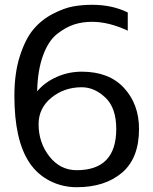

<svg xmlns="http://www.w3.org/2000/svg" viewBox="-20 -763 640 801"><path d="M300 -53Q465 -53 465 -225Q465 -313 419.5 -356Q374 -399 321 -399Q248 -399 194.5 -355.5Q141 -312 141 -245Q141 -168 186 -110.5Q231 -53 300 -53ZM321 -464Q435 -464 497.5 -396Q560 -328 560 -225Q560 -103 489 -42.5Q418 18 300 18Q240 18 188 -8.5Q136 -35 103 -84Q40 -178 40 -363Q40 -459 63.5 -531Q87 -603 121 -642.5Q155 -682 202 -706Q249 -730 286.5 -736.5Q324 -743 364 -743Q448 -743 513 -711V-635Q434 -672 364 -672Q324 -672 289.5 -661Q255 -650 218.5 -621.5Q182 -593 159.5 -531.5Q137 -470 135 -382Q167 -420 216.5 -442Q266 -464 321 -464Z"/></svg>

Font: Edlo
Style: Regular
Weight: 400
Monospace: yes
Version: Version 0.01